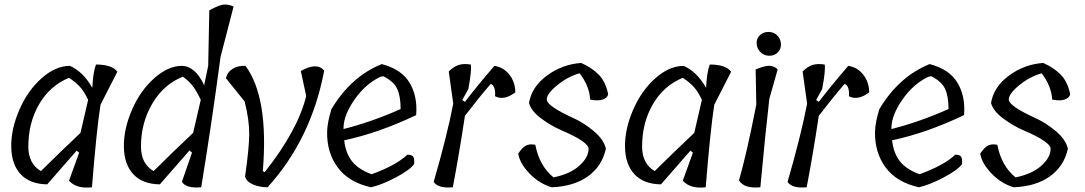

<svg xmlns="http://www.w3.org/2000/svg" viewBox="-20 -833 4825 854"><path d="M321 -163 190 -13Q113 -14 72 -58Q31 -102 30 -180.5Q29 -259 66 -344.5Q103 -430 165 -485Q227 -540 291 -540Q350 -514 390 -443L391 -446Q394 -512 407 -546Q478 -546 502 -514L427 -367Q409 -251 389 0Q321 8 287 -29L332 -154ZM106 -181Q106 -105 162 -72Q253 -162 338 -242L372 -389Q356 -423 338 -444Q320 -465 287 -487Q202 -452 154 -369.5Q106 -287 106 -181Z M823 -164 691 -13Q614 -14 573 -58Q532 -102 531 -180.5Q530 -259 567 -344.5Q604 -430 666 -485Q728 -540 788 -540Q848 -540 888 -454Q900 -510 906 -540L911 -787Q949 -808 970.5 -812Q992 -816 1019 -804L961 -580Q922 -287 875 0Q809 6 789 -24L834 -154ZM607 -181Q607 -105 663 -72Q754 -162 839 -242L873 -389Q851 -435 832.5 -456.5Q814 -478 793 -492Q707 -457 657 -371.5Q607 -286 607 -181Z M1318 -517Q1389 -558 1422 -519Q1364 -213 1170 0Q1135 0 1105.5 -12.5Q1076 -25 1070 -48Q1088 -172 1088.5 -236Q1089 -300 1068 -382L985 -485Q991 -512 1015 -527Q1039 -542 1072 -540Q1176 -399 1149 -72L1157 -67Q1304 -252 1342 -406Z M1678 -548Q1766 -525 1802 -464.5Q1838 -404 1831 -321Q1663 -241 1511 -209Q1517 -153 1545 -116.5Q1573 -80 1633 -58Q1741 -97 1792 -145Q1812 -145 1818 -136Q1824 -127 1822 -103Q1802 -76 1739 -43Q1676 -10 1630 0Q1531 -22 1482 -88.5Q1433 -155 1435 -248Q1436 -288 1454 -347Q1540 -492 1678 -548ZM1508 -267V-259Q1634 -291 1762 -348Q1762 -405 1746.5 -438Q1731 -471 1685 -494L1671 -491Q1605 -459 1557.5 -391Q1510 -323 1508 -267Z M2036 -388 2048 -380Q2103 -452 2179 -540Q2220 -534 2246 -500.5Q2272 -467 2272 -422Q2221 -384 2182 -405Q2185 -451 2163 -460Q2114 -404 2048 -318Q2021 -140 1994 0Q1929 6 1909 -24Q1969 -231 1996 -372L1976 -515Q1998 -537 2020 -544Q2042 -551 2074 -546Q2079 -522 2063 -437Z M2598 -171Q2598 -202 2476 -254Q2430 -274 2386.5 -306.5Q2343 -339 2333 -375Q2345 -447 2413 -497Q2481 -547 2565 -553Q2613 -532 2643.5 -500.5Q2674 -469 2685 -414Q2682 -398 2661.5 -390.5Q2641 -383 2605 -390Q2602 -450 2558 -507Q2505 -492 2458.5 -454Q2412 -416 2412 -390Q2412 -362 2532 -307Q2578 -286 2621.5 -249.5Q2665 -213 2675 -172Q2658 -94 2595.5 -49Q2533 -4 2434 0Q2379 -16 2335.5 -61Q2292 -106 2285 -150Q2303 -177 2319.5 -185.5Q2336 -194 2361 -189Q2379 -95 2442 -44Q2516 -59 2557 -96Q2598 -133 2598 -171Z M3051 -163 2920 -13Q2843 -14 2802 -58Q2761 -102 2760 -180.5Q2759 -259 2796 -344.5Q2833 -430 2895 -485Q2957 -540 3021 -540Q3080 -514 3120 -443L3121 -446Q3124 -512 3137 -546Q3208 -546 3232 -514L3157 -367Q3139 -251 3119 0Q3051 8 3017 -29L3062 -154ZM2836 -181Q2836 -105 2892 -72Q2983 -162 3068 -242L3102 -389Q3086 -423 3068 -444Q3050 -465 3017 -487Q2932 -452 2884 -369.5Q2836 -287 2836 -181Z M3344 -368 3341 -524Q3386 -543 3407 -540Q3428 -537 3439 -524L3402 -394Q3385 -249 3362 0Q3289 7 3267 -31Q3300 -144 3344 -368ZM3453.5 -638.5Q3455 -616 3440 -600.5Q3425 -585 3402 -585Q3379 -585 3363 -600.5Q3347 -616 3345.5 -638.5Q3344 -661 3359.5 -676Q3375 -691 3398 -691Q3421 -691 3436.5 -676Q3452 -661 3453.5 -638.5Z M3610 -388 3622 -380Q3677 -452 3753 -540Q3794 -534 3820 -500.5Q3846 -467 3846 -422Q3795 -384 3756 -405Q3759 -451 3737 -460Q3688 -404 3622 -318Q3595 -140 3568 0Q3503 6 3483 -24Q3543 -231 3570 -372L3550 -515Q3572 -537 3594 -544Q3616 -551 3648 -546Q3653 -522 3637 -437Z M4115 -548Q4203 -525 4239 -464.5Q4275 -404 4268 -321Q4100 -241 3948 -209Q3954 -153 3982 -116.5Q4010 -80 4070 -58Q4178 -97 4229 -145Q4249 -145 4255 -136Q4261 -127 4259 -103Q4239 -76 4176 -43Q4113 -10 4067 0Q3968 -22 3919 -88.5Q3870 -155 3872 -248Q3873 -288 3891 -347Q3977 -492 4115 -548ZM3945 -267V-259Q4071 -291 4199 -348Q4199 -405 4183.5 -438Q4168 -471 4122 -494L4108 -491Q4042 -459 3994.5 -391Q3947 -323 3945 -267Z M4653 -171Q4653 -202 4531 -254Q4485 -274 4441.5 -306.5Q4398 -339 4388 -375Q4400 -447 4468 -497Q4536 -547 4620 -553Q4668 -532 4698.5 -500.5Q4729 -469 4740 -414Q4737 -398 4716.5 -390.5Q4696 -383 4660 -390Q4657 -450 4613 -507Q4560 -492 4513.5 -454Q4467 -416 4467 -390Q4467 -362 4587 -307Q4633 -286 4676.5 -249.5Q4720 -213 4730 -172Q4713 -94 4650.5 -49Q4588 -4 4489 0Q4434 -16 4390.5 -61Q4347 -106 4340 -150Q4358 -177 4374.5 -185.5Q4391 -194 4416 -189Q4434 -95 4497 -44Q4571 -59 4612 -96Q4653 -133 4653 -171Z"/></svg>

Font: Tillana
Style: Regular
Weight: 400
Designer: Lipi Raval (Devanagari, Latin), Jonny Pinhorn (Latin)
Foundry: Indian Type Foundry
Version: Version 2.003;PS 1.0;hotconv 1.0.79;makeotf.lib2.5.61930; tt